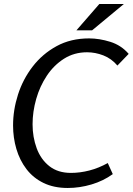

<svg xmlns="http://www.w3.org/2000/svg" viewBox="-20 -925 660 955"><path d="M317 10Q248 10 196.5 -15Q145 -40 111.5 -84Q78 -128 61.5 -184Q45 -240 45 -301Q45 -378 69.5 -454.5Q94 -531 142.5 -594Q191 -657 261.5 -695.5Q332 -734 423 -734Q474 -734 528.5 -717Q583 -700 620 -657L564 -599Q534 -634 494 -649.5Q454 -665 413 -665Q349 -665 298.5 -633Q248 -601 213 -548.5Q178 -496 160 -432.5Q142 -369 142 -307Q142 -243 162.5 -187.5Q183 -132 225.5 -98.5Q268 -65 333 -65Q378 -65 424.5 -77Q471 -89 516 -114L541 -59Q494 -25 435 -7.5Q376 10 317 10ZM474 -905H596L438 -774H360Z"/></svg>

Font: Rosario Light
Style: Italic
Weight: 300
Italic angle: -8.05°
Designer: Hector Gatti
Foundry: Omnibus Type
Version: Version 1.101; ttfautohint (v1.8.1.43-b0c9)